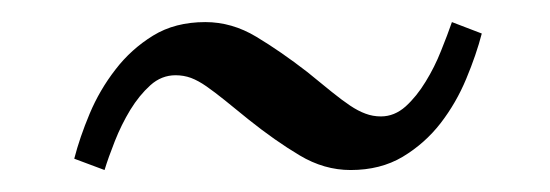

<svg xmlns="http://www.w3.org/2000/svg" viewBox="-20 -371 496 173"><path d="M414.1 -340.8Q409.2 -321.8 400.1 -300Q391.1 -278.3 377 -260Q362.8 -241.7 342.8 -229.7Q322.8 -217.8 295.9 -217.8Q272 -217.8 250 -231Q228 -244.1 204.1 -263.2Q191.4 -273.4 182.4 -280.8Q173.3 -288.1 166 -293.2Q158.7 -298.3 152.1 -300.8Q145.5 -303.2 138.2 -303.2Q125.5 -303.2 115.5 -294.2Q105.5 -285.2 97.4 -272Q89.4 -258.8 83.5 -243.9Q77.6 -229 74.2 -217.8L46.9 -228Q51.8 -247.1 60.8 -268.6Q69.8 -290 84 -308.3Q98.1 -326.7 117.9 -338.9Q137.7 -351.1 165 -351.1Q189 -351.1 210.9 -337.9Q232.9 -324.7 256.8 -306.2Q269.5 -295.9 278.8 -288.3Q288.1 -280.8 295.4 -275.9Q302.7 -271 309.3 -268.6Q315.9 -266.1 323.2 -266.1Q335.4 -266.1 345.5 -275.1Q355.5 -284.2 363.5 -297.4Q371.6 -310.5 377.4 -325.2Q383.3 -339.8 387.2 -351.1Z"/></svg>

Font: Simonetta
Style: Regular
Weight: 400
Version: Version 1.004